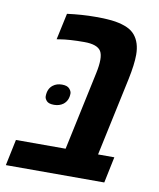

<svg xmlns="http://www.w3.org/2000/svg" viewBox="-102 -700 629 760"><g transform="rotate(10 212.5 -320.0)"><path d="M107.4 -631.8Q167 -639.6 220 -639.6Q272.9 -639.6 301.3 -634.8Q329.6 -629.9 349.1 -621.1Q368.7 -612.3 380.9 -597.7Q405.3 -568.4 405.3 -519.5Q405.3 -481.4 392.6 -420.4L325.2 -105H390.6L368.7 0H-26.9L-4.9 -105H194.8L262.2 -420.9Q269 -452.6 269 -475.1Q269 -497.6 261.7 -509.8Q247.1 -533.7 194.3 -533.7Q134.3 -533.7 96.2 -527.3L84.5 -525.4ZM101.1 -341.3Q115.7 -352.5 137 -352.5Q158.2 -352.5 167 -342.5Q175.8 -332.5 175.8 -323.7Q175.8 -294.9 155.8 -279.3Q140.6 -268.1 119.1 -268.1Q97.7 -268.1 89.4 -277.3Q81.1 -286.6 81.1 -295.4Q81.1 -326.2 101.1 -341.3Z"/></g></svg>

Font: Open Sans Hebrew Condensed
Style: Bold Italic
Weight: 700
Width: 3
Italic angle: -12°
Foundry: Ascender Corporation, Yanek Iontef
Version: Version 2.001;PS 002.001;hotconv 1.0.70;makeotf.lib2.5.58329